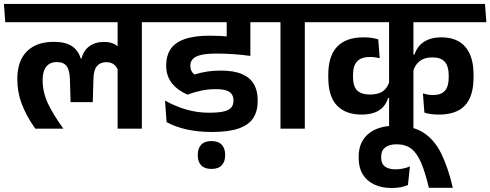

<svg xmlns="http://www.w3.org/2000/svg" viewBox="-42 -658 2508 982"><path d="M683.5 -577H559.5V0H683.5ZM521.5 -544.5H781L773.5 -638H514.5ZM-15 -544.5H729L722 -638H-22ZM233 -444Q144.5 -444 95.5 -395.2Q46.5 -346.5 46.5 -254Q46.5 -185.5 70.5 -123.5Q94.5 -61.5 138.5 0H281V-2Q231 -70 203.5 -128.2Q176 -186.5 176 -248Q176 -293 194.5 -316.8Q213 -340.5 249 -340.5Q283 -340.5 298.5 -320.2Q314 -300 315.5 -255L319 -135.5H432.5L436 -255Q437 -300.5 454 -320.2Q471 -340 501.5 -340Q526 -340 541 -328Q556 -316 563 -294.5L570 -408.5Q558.5 -425.5 538.8 -434.5Q519 -443.5 489.5 -443.5Q445 -443.5 415 -421.5Q385 -399.5 375 -358.5H371Q359 -399.5 326 -421.8Q293 -444 233 -444Z M1074 -544.5H1327.5L1320.5 -638H1066.5ZM1238 -577H1118.5V-471.5L1238 -471ZM1337.5 -544.5 1330 -638H738.5L745.5 -544.5ZM1117.5 -574.5V-401Q1125.5 -399.5 1142.2 -395.8Q1159 -392 1178.2 -387.8Q1197.5 -383.5 1214 -379.8Q1230.5 -376 1238.5 -374.5V-574.5ZM802 -143.5 810 -33.5Q854.5 -9 912.8 4Q971 17 1041.5 17Q1128 17 1179.5 -1.2Q1231 -19.5 1253.5 -54.8Q1276 -90 1276 -140.5V-146.5Q1276 -193 1257 -226.8Q1238 -260.5 1196.5 -278.8Q1155 -297 1087 -297Q1048 -297 1015.8 -291.8Q983.5 -286.5 952.5 -277Q942 -285 936.8 -295.8Q931.5 -306.5 931.5 -320V-322.5Q931.5 -342 943.8 -355.8Q956 -369.5 985.2 -376.8Q1014.5 -384 1066 -384Q1110.5 -384 1153 -381Q1195.5 -378 1238.5 -372V-456Q1186.5 -465 1137 -470.2Q1087.5 -475.5 1031.5 -475.5Q950 -475.5 900.8 -457.5Q851.5 -439.5 829.8 -405.8Q808 -372 808 -326V-322Q808 -270.5 836.2 -233.8Q864.5 -197 916.5 -174Q951.5 -187 987.5 -194.5Q1023.5 -202 1062 -202Q1097 -202 1116.5 -195Q1136 -188 1144 -175.2Q1152 -162.5 1152 -145V-142Q1152 -121.5 1140.8 -108Q1129.5 -94.5 1102.2 -88Q1075 -81.5 1026 -81.5Q966.5 -81.5 910 -98Q853.5 -114.5 802 -143.5ZM1039.5 206Q1074.5 206 1092 187.5Q1109.5 169 1109.5 137Q1109.5 136.5 1109.5 135.2Q1109.5 134 1109.5 133Q1109.5 101 1092 82.2Q1074.5 63.5 1039.5 63.5Q1004.5 63.5 987 82.2Q969.5 101 969.5 133Q969.5 133.5 969.5 135Q969.5 136.5 969.5 137Q969.5 169 987 187.5Q1004.5 206 1039.5 206Z M1517 0V-577H1392.5V0ZM1614 -544.5 1607 -638H1295L1303 -544.5Z M1576.5 -544.5H2445.5L2438.5 -638H1569.5ZM1637 -262Q1637 -164.5 1681.5 -118.2Q1726 -72 1807.5 -72Q1846 -72 1873.5 -82.2Q1901 -92.5 1918 -111.5Q1935 -130.5 1943 -157H1956.5L1950.5 -246Q1943 -211.5 1918.5 -193Q1894 -174.5 1851 -174.5Q1806.5 -174.5 1785 -195.2Q1763.5 -216 1763.5 -265.5V-274.5Q1763.5 -322.5 1785 -344.5Q1806.5 -366.5 1849.5 -366.5Q1863 -366.5 1875.2 -365Q1887.5 -363.5 1900 -360.5L1892.5 -457Q1876 -462 1857.2 -464.5Q1838.5 -467 1816.5 -467Q1728.5 -467 1682.8 -419.8Q1637 -372.5 1637 -275.5ZM2380 -275.5Q2380 -369 2338.2 -418Q2296.5 -467 2215.5 -467Q2178 -467 2150.2 -456.2Q2122.5 -445.5 2104.5 -425.8Q2086.5 -406 2078 -379H2064.5L2070 -291Q2080 -326.5 2104.5 -345.5Q2129 -364.5 2169 -364.5Q2213 -364.5 2233 -341.8Q2253 -319 2253 -271.5V-264Q2253 -215.5 2233.5 -193.8Q2214 -172 2173 -172Q2159 -172 2146.2 -174.2Q2133.5 -176.5 2121 -180L2128.5 -82.5Q2143 -77 2162.2 -74.5Q2181.5 -72 2203.5 -72Q2292 -72 2336 -118.5Q2380 -165 2380 -263.5ZM2072.5 -577H1948V0H2072.5Z M2044.5 288 2054.5 193Q2037.5 200.5 2018.8 204.2Q2000 208 1980.5 208Q1945 208 1926.2 193.2Q1907.5 178.5 1907.5 147.5V143Q1907.5 112.5 1928 96.2Q1948.5 80 1987 80Q2031.5 80 2061 102.2Q2090.5 124.5 2111.5 173.5Q2132.5 222.5 2151.5 302.5H2274Q2250 199.5 2215.5 128.8Q2181 58 2125.5 21.5Q2070 -15 1981.5 -15Q1890.5 -15 1841.5 27Q1792.5 69 1792.5 142.5V150.5Q1792.5 199.5 1813.2 233.5Q1834 267.5 1872 285.5Q1910 303.5 1960.5 303.5Q1987 303.5 2007.8 299.5Q2028.5 295.5 2044.5 288Z"/></svg>

Font: Anek Devanagari SemiBold
Style: Regular
Weight: 600
Designer: Kailash Malviya (Devanagari) & Yesha Goshar (Latin)
Foundry: Ek Type
Version: Version 1.003